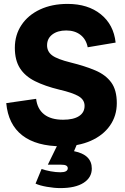

<svg xmlns="http://www.w3.org/2000/svg" viewBox="-20 -740 639 983"><path d="M297 9Q166 9 94 -47Q22 -103 12 -212L165 -234Q171 -182 206 -154.5Q241 -127 303 -127Q356 -127 384.5 -145.5Q413 -164 413 -198Q413 -229 383 -247Q353 -265 284 -281Q210 -299 159 -324.5Q108 -350 82 -391Q56 -432 56 -495Q56 -561 90 -612Q124 -663 185 -691.5Q246 -720 326 -720Q430 -720 496 -667Q562 -614 572 -522L429 -498Q421 -539 392 -561.5Q363 -584 319 -584Q275 -584 248 -563.5Q221 -543 221 -508Q221 -476 247 -456.5Q273 -437 342 -420Q415 -402 468 -379.5Q521 -357 549.5 -318Q578 -279 578 -212Q578 -147 543 -97Q508 -47 444.5 -19Q381 9 297 9ZM289 223Q258 223 220.5 216.5Q183 210 162 200L193 125Q212 132 239 137Q266 142 289 142Q327 142 327 121Q327 113 319.5 108Q312 103 290 103H225L284 -18H381L359 34Q450 52 450 123Q450 169 408 196Q366 223 289 223Z"/></svg>

Font: Livvic
Style: Bold
Weight: 700
Designer: Jacques Le Bailly, Baron von Fonthausen
Version: Version 1.001; ttfautohint (v1.8.2)